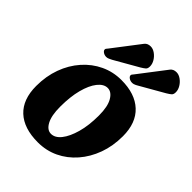

<svg xmlns="http://www.w3.org/2000/svg" viewBox="-207 -818 941 941"><g transform="rotate(45 263.5 -347.0)"><path d="M222 15Q125 15 73 -33.5Q21 -82 21 -175Q21 -243 42 -300.5Q63 -358 101 -401Q139 -444 189 -467.5Q239 -491 296 -491Q391 -491 443.5 -442Q496 -393 496 -301Q496 -233 475 -175.5Q454 -118 416.5 -75Q379 -32 329.5 -8.5Q280 15 222 15ZM238 -60Q266 -60 289 -89Q312 -118 326.5 -169.5Q341 -221 341 -290Q341 -352 322 -384Q303 -416 276 -416Q249 -416 226 -387Q203 -358 189.5 -306.5Q176 -255 176 -186Q176 -125 193.5 -92.5Q211 -60 238 -60ZM141 -554Q137 -549 134.5 -546Q132 -543 132 -539Q132 -531 141.5 -524.5Q151 -518 163 -518Q171 -518 178.5 -521.5Q186 -525 194 -529L318 -600Q333 -609 340.5 -615.5Q348 -622 348 -637Q348 -654 338 -670.5Q328 -687 312.5 -698Q297 -709 281 -709Q260 -709 249 -695ZM320 -554Q316 -549 313.5 -546Q311 -543 311 -539Q311 -531 320.5 -524.5Q330 -518 342 -518Q348 -518 353 -519.5Q358 -521 363 -523.5Q368 -526 373 -529L497 -600Q512 -609 519.5 -615.5Q527 -622 527 -637Q527 -654 517 -670.5Q507 -687 491.5 -698Q476 -709 460 -709Q439 -709 428 -695Z"/></g></svg>

Font: Alkatra
Style: Bold
Weight: 700
Designer: Suman Bhandary
Version: Version 1.100;gftools[0.9.22]